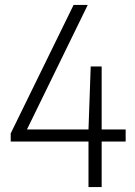

<svg xmlns="http://www.w3.org/2000/svg" viewBox="-20 -760 550 780"><path d="M23.5 -185V-218L279 -740H336.5L89.5 -234H339.5L348.5 -490H393V-234H490.5V-185H393V0H339.5V-185Z"/></svg>

Font: Encode Sans Condensed Condensed Light
Style: Regular
Weight: 300
Width: 3
Designer: Multiple Designers
Foundry: Impallari Type
Version: Version 3.000; ttfautohint (v1.8.3) -l 8 -r 50 -G 200 -x 14 